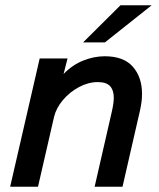

<svg xmlns="http://www.w3.org/2000/svg" viewBox="-20 -710 603 730"><path d="M130.9 -487.8H236.8L221.7 -428.7Q255.4 -463.4 296.4 -479.7Q337.4 -496.1 377.9 -496.1Q450.2 -496.1 485.1 -456.3Q520 -416.5 520 -353Q520 -323.7 512.2 -289.6L445.8 0H339.8L405.3 -286.1Q412.6 -317.9 412.6 -338.4Q412.6 -367.2 398.4 -382.6Q384.3 -397.9 351.6 -397.9Q315.9 -397.9 280.3 -378.9Q244.6 -359.9 219 -329.3Q193.4 -298.8 185.5 -265.6L124.5 0H18.6ZM295.9 -548.8 438 -689.9H556.6L378.9 -548.8Z"/></svg>

Font: Acari Sans SemiBold
Style: Italic
Weight: 600
Italic angle: -13°
Designer: Alfredo Marco Pradil and Stefan Peev
Foundry: Hanken Design Co.
Version: Version 1.045;January 11, 2019;FontCreator 11.5.0.2425 64-bi